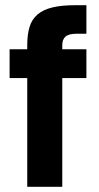

<svg xmlns="http://www.w3.org/2000/svg" viewBox="-20 -720 380 740"><path d="M85 -419H17V-530H85V-546Q85 -587 94 -616.5Q103 -646 125 -664.5Q147 -683 182.5 -691.5Q218 -700 272 -700H313V-590H276Q245 -590 232.5 -579Q220 -568 220 -546V-530H313V-419H220V0H85Z"/></svg>

Font: Golos UI
Style: Bold
Weight: 700
Designer: A.Korolkova, Vitaly Kuzmin
Foundry: ParaType Ltd
Version: Version 2.000